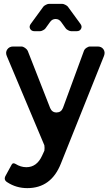

<svg xmlns="http://www.w3.org/2000/svg" viewBox="-20 -772 571 991"><path d="M395 -649Q405 -636 398.5 -623.5Q392 -611 376 -611H347Q341 -611 331.5 -616Q322 -621 319 -626L296 -658Q285 -674 267 -674Q249 -674 238 -658L215 -626Q212 -621 202.5 -616Q193 -611 187 -611H158Q142 -611 135.5 -623.5Q129 -636 139 -649L204 -738Q207 -742 216.5 -747Q226 -752 232 -752H302Q308 -752 317.5 -747Q327 -742 330 -738ZM484 -532Q504 -532 514 -517.5Q524 -503 517 -484L294 73Q244 199 121 199Q64 199 18 169Q-4 156 10 133L40 78Q46 66 60 74Q87 91 116 91Q170 91 197 32L209 6Q210 2 210 -8Q210 -18 209 -22L15 -483Q7 -502 17.5 -517Q28 -532 48 -532H90Q99 -532 109 -525Q119 -518 123 -510L239 -214Q249 -191 272.5 -191.5Q296 -192 305 -215L413 -509Q416 -518 426 -525Q436 -532 445 -532Z"/></svg>

Font: Trueno
Style: Round
Weight: 400
Designer: Julieta Ulanovsky, Jasper
Foundry: Julieta Ulanovsky, Cannot Into Space Fonts
Version: Version 3.001